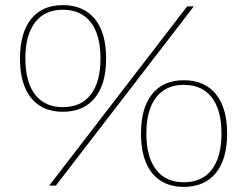

<svg xmlns="http://www.w3.org/2000/svg" viewBox="-20 -724 964 749"><path d="M225 -704Q306 -704 350 -650Q394 -596 394 -496Q394 -396 350 -342Q306 -288 225 -288Q172 -288 134.5 -312Q97 -336 77.5 -382.5Q58 -429 58 -496Q58 -596 101.5 -650Q145 -704 225 -704ZM225 -686Q155 -686 117 -637Q79 -588 79 -496Q79 -404 117 -355Q155 -306 225 -306Q296 -306 334 -355Q372 -404 372 -496Q372 -588 334 -637Q296 -686 225 -686ZM710 -699H736L198 0H172ZM697 -411Q778 -411 822 -357Q866 -303 866 -203Q866 -103 822 -49Q778 5 697 5Q644 5 606.5 -19Q569 -43 549.5 -89.5Q530 -136 530 -203Q530 -303 573.5 -357Q617 -411 697 -411ZM697 -393Q627 -393 589 -344Q551 -295 551 -203Q551 -111 589 -62Q627 -13 697 -13Q768 -13 806 -62Q844 -111 844 -203Q844 -295 806 -344Q768 -393 697 -393Z"/></svg>

Font: Alexandria Thin
Style: Regular
Weight: 250
Designer: Mohamed Gaber
Foundry: Kief Type Foundry
Version: Version 5.100